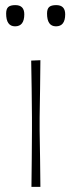

<svg xmlns="http://www.w3.org/2000/svg" viewBox="-20 -731 280 751"><path d="M103 0Q104 -56.5 104.2 -108.5Q104.5 -160.5 105 -221V-271Q104.5 -332 103.8 -385Q103 -438 102 -494L138 -495.5Q137.5 -439 136.8 -385.5Q136 -332 135 -271V-221Q136 -160.5 136.8 -108.5Q137.5 -56.5 138 0ZM199 -628Q164 -628 164 -678Q164 -696 172.2 -703.5Q180.5 -711 200 -711Q235 -711 235 -675Q235 -628 199 -628ZM39 -628Q4 -628 4 -678Q4 -696 12.2 -703.5Q20.5 -711 40 -711Q75 -711 75 -675Q75 -628 39 -628Z"/></svg>

Font: Commissioner Loud Thin
Style: Regular
Weight: 100
Designer: Kostas Bartsokas
Foundry: Kostas Bartsokas
Version: Version 1.000; ttfautohint (v1.8.3)